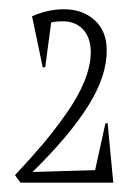

<svg xmlns="http://www.w3.org/2000/svg" viewBox="-20 -640 276 412"><path d="M48.8 -605Q82 -620.1 117.2 -620.1Q157.2 -620.1 183.1 -596.7Q209 -573.2 209 -532.2Q209.5 -477.1 169.4 -413.1Q129.4 -349.1 49.8 -271L184.1 -274.9L206.1 -375L210.9 -376L223.1 -248H23.9L12.2 -264.2Q47.4 -301.8 72.3 -331.3Q97.2 -360.8 122.3 -396.5Q147.5 -432.1 160.9 -465.1Q174.3 -498 174.8 -526.9Q174.8 -559.1 158.4 -576.7Q142.1 -594.2 115.2 -594.2Q98.6 -594.2 89.8 -591.8L77.1 -496.1L71.8 -495.1Z"/></svg>

Font: Halibut Cnd Thin
Style: Regular
Weight: 250
Width: 3
Designer: Matteo Maggi
Foundry: Collletttivo
Version: Version 3.080 | FøM Fix